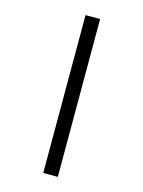

<svg xmlns="http://www.w3.org/2000/svg" viewBox="-123 -801 722 967"><g transform="rotate(15 238.0 -317.5)"><path d="M200 94V-729H276V94Z"/></g></svg>

Font: AR One Sans
Style: Regular
Weight: 400
Designer: Niteesh Yadav
Foundry: Niteesh Yadav
Version: Version 1.001;gftools[0.9.33]